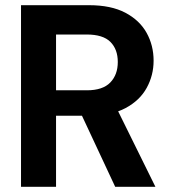

<svg xmlns="http://www.w3.org/2000/svg" viewBox="-20 -720 655 740"><path d="M61 0V-700H323Q408 -700 463 -671Q518 -642 545 -593.5Q572 -545 572 -486Q572 -430 545.5 -381.5Q519 -333 464 -303.5Q409 -274 322 -274H196V0ZM424 0 280 -308H427L579 0ZM196 -372H315Q376 -372 405 -402Q434 -432 434 -481Q434 -530 405.5 -558.5Q377 -587 314 -587H196Z"/></svg>

Font: DM Sans 28pt
Style: Bold
Weight: 700
Version: Version 4.004;gftools[0.9.30]